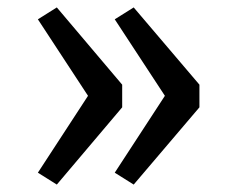

<svg xmlns="http://www.w3.org/2000/svg" viewBox="-20 -552 640 517"><path d="M82 -500 133 -532 309 -324V-263L133 -55L82 -87L217 -294ZM289 -500 340 -532 517 -324V-263L340 -55L289 -87L424 -294Z"/></svg>

Font: FiraDG Mono
Style: Regular
Weight: 400
Designer: Carrois Corporate & Edenspiekermann AG
Foundry: Carrois Corporate GbR & Edenspiekermann AG
Version: Version 3.206